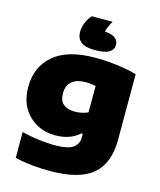

<svg xmlns="http://www.w3.org/2000/svg" viewBox="-147 -917 1039 1250"><g transform="rotate(15 372.5 -292.0)"><path d="M312 230Q252 230 193.8 224.5Q135.5 219 74 205V31Q135.5 46 193.5 53Q251.5 60 294 60Q385 60 420 35.2Q455 10.5 455 -36V-59H445Q383 -3 282 -3Q215 -3 158.2 -33.5Q101.5 -64 67.2 -122Q33 -180 33 -263Q33 -399.5 127.5 -479.2Q222 -559 408 -559Q454 -559 504 -554.8Q554 -550.5 601.5 -542.5Q649 -534.5 687 -523V-82Q687 79 596.8 154.5Q506.5 230 312 230ZM367 -185Q389.5 -185 412.5 -189.8Q435.5 -194.5 455 -204V-382Q441.5 -385 424.5 -387Q407.5 -389 388 -389Q326.5 -389 294.2 -361.2Q262 -333.5 262 -281Q262 -229.5 290.5 -207.2Q319 -185 367 -185ZM390 -606Q324 -606 295 -629.5Q266 -653 266 -695Q266 -726 279.2 -758.8Q292.5 -791.5 314 -814H454Q428.5 -770 422 -740Q473 -735.5 493.5 -718.2Q514 -701 514 -674Q514 -642 485 -624Q456 -606 390 -606Z"/></g></svg>

Font: Encode Sans Expanded Black
Style: Regular
Weight: 900
Width: 7
Designer: Multiple Designers
Foundry: Impallari Type
Version: Version 3.000; ttfautohint (v1.8.3) -l 8 -r 50 -G 200 -x 14 